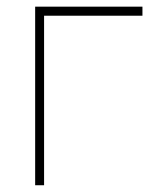

<svg xmlns="http://www.w3.org/2000/svg" viewBox="-20 -548 463 568"><path d="M401.4 -501.5H110.4V0H84V-528.3H401.4Z"/></svg>

Font: Roboto-Thin
Style: Regular
Weight: 250
Designer: Google
Version: Version 1.100141; 2013; ttfautohint (v0.94.14-c901) -l 8 -r 